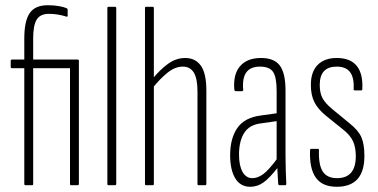

<svg xmlns="http://www.w3.org/2000/svg" viewBox="-20 -709 1448 735"><path d="M78 0Q73 0 73 -5V-448H26Q21 -448 21 -453V-476Q21 -481 26 -481H73V-562Q73 -628 93.5 -658.5Q114 -689 163 -689Q187 -689 206 -685.5Q225 -682 234 -678Q239 -676 239 -671V-649Q239 -643 232 -646Q220 -650 203 -653Q186 -656 167 -656Q134 -656 120.5 -634Q107 -612 107 -562V-481H277Q282 -481 282 -476V-5Q282 0 277 0H252Q248 0 248 -5V-448H107V-5Q107 0 103 0Z M395 0Q391 0 391 -5V-678Q391 -683 395 -683H420Q425 -683 425 -678V-5Q425 0 420 0Z M740 0Q736 0 736 -5V-358Q736 -408 722 -431Q708 -454 680 -454Q650 -454 621 -430.5Q592 -407 564 -372L562 -405Q592 -442 623 -464.5Q654 -487 689 -487Q728 -487 749 -457.5Q770 -428 770 -362V-5Q770 0 765 0ZM539 0Q535 0 535 -5V-678Q535 -683 539 -683H564Q569 -683 569 -678V-5Q569 0 565 0Z M1050 0Q1046 0 1045 -5Q1043 -30 1042 -55.5Q1041 -81 1041 -95L1039 -98V-361Q1039 -413 1025.5 -433.5Q1012 -454 975 -454Q939 -454 923 -432Q907 -410 911 -365Q911 -360 906 -360H883Q878 -360 877 -366Q872 -423 898 -454.5Q924 -486 976 -487Q1028 -488 1050.5 -459Q1073 -430 1073 -362V-114Q1073 -82 1074 -54.5Q1075 -27 1076 -6Q1076 0 1072 0ZM938 6Q900 6 880.5 -26.5Q861 -59 861 -115Q861 -179 888.5 -219Q916 -259 979 -267L1044 -276V-246L981 -237Q935 -232 915 -200.5Q895 -169 895 -117Q895 -75 908.5 -51Q922 -27 946 -27Q967 -27 988.5 -43Q1010 -59 1045 -107L1046 -71Q1012 -27 988.5 -10.5Q965 6 938 6Z M1269 6Q1214 6 1189 -29Q1164 -64 1167 -134Q1167 -139 1171 -139H1198Q1201 -139 1201 -135Q1199 -78 1215.5 -52.5Q1232 -27 1270 -27Q1342 -27 1342 -111Q1342 -145 1331.5 -168Q1321 -191 1296 -211L1229 -265Q1197 -291 1183.5 -318Q1170 -345 1170 -384Q1170 -434 1196 -460.5Q1222 -487 1269 -487Q1321 -487 1345.5 -457Q1370 -427 1367 -368Q1367 -363 1363 -363H1338Q1336 -363 1334.5 -364Q1333 -365 1334 -368Q1336 -412 1320 -433Q1304 -454 1269 -454Q1204 -454 1204 -384Q1204 -353 1214.5 -333.5Q1225 -314 1250 -293L1318 -237Q1351 -211 1363 -184.5Q1375 -158 1375 -112Q1375 -53 1348.5 -23.5Q1322 6 1269 6Z"/></svg>

Font: Sofia Sans Extra Condensed ExtraLight
Style: Regular
Weight: 250
Designer: Botio Nikoltchev, Ani Petrova
Foundry: lettersoup
Version: Version 4.101